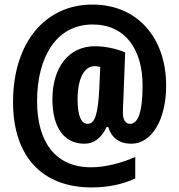

<svg xmlns="http://www.w3.org/2000/svg" viewBox="-20 -742 783 839"><path d="M706 -368C706 -578 579 -722 385 -722C179 -723 37 -557 37 -296C37 -62 161 77 380 77C452 77 514 64 571 38V-56C510 -29 439 -11 378 -11C220 -11 142 -124 142 -300C142 -491 225 -635 385 -635C528 -635 603 -525 603 -369C603 -245 581 -201 548 -201C529 -201 517 -217 517 -249C517 -266 518 -287 519 -306L527 -513C487 -530 437 -540 395 -540C280 -540 209 -447 209 -308C209 -185 260 -114 349 -114C389 -114 422 -137 446 -187H453C467 -140 501 -114 554 -114C642 -114 706 -217 706 -368ZM319 -307C319 -399 348 -453 394 -453C402 -453 409 -452 418 -449L414 -356C408 -240 394 -201 363 -201C336 -201 319 -234 319 -307Z"/></svg>

Font: Noto Sans Georgian ExtraCondensed ExtraBold
Style: Regular
Weight: 800
Width: 2
Designer: Monotype Design Team, Akaki Razmadze
Foundry: Google LLC
Version: Version 2.005